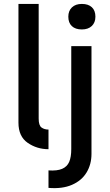

<svg xmlns="http://www.w3.org/2000/svg" viewBox="-20 -760 562 978"><path d="M74 -740H177V-156Q177 -121 191.5 -110.5Q206 -100 227 -100V0Q168 0 121 -32.5Q74 -65 74 -135ZM343 -1V-525H446V24Q446 77 421 118.5Q396 160 346.5 181.5Q297 203 227 197V108Q271 111 296.5 100Q322 89 332.5 64.5Q343 40 343 -1ZM328 -675Q328 -705 346.5 -722.5Q365 -740 397 -740Q430 -740 448 -723Q466 -706 466 -675Q466 -645 447.5 -627.5Q429 -610 397 -610Q364 -610 346 -627Q328 -644 328 -675Z"/></svg>

Font: Easer Grotesk Variable
Style: Regular
Weight: 400
Designer: Boardeaser, Bonnie Shaver-Troup, Thomas Jockin
Foundry: Lexend
Version: Version 1.001;Glyphs 3.1.2 (3151)